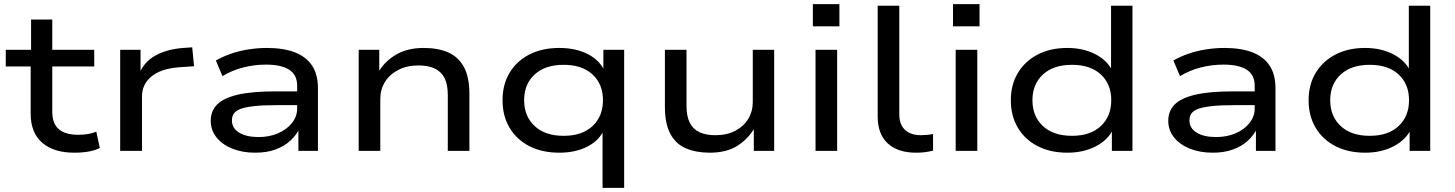

<svg xmlns="http://www.w3.org/2000/svg" viewBox="-20 -733 7070 933"><path d="M341 9Q241 9 185 -39.5Q129 -88 129 -181V-410H8V-491H131V-638H234V-491H438V-410H234V-190Q234 -132 266 -105Q298 -78 360 -78Q384 -78 406 -81.5Q428 -85 448 -93L465 -14Q442 -2 410.5 3.5Q379 9 341 9Z M564 0V-491H663V-371H655Q679 -432 735 -463Q791 -494 870 -500L914 -503L923 -411L849 -406Q761 -399 715.5 -361Q670 -323 670 -264V0Z M1220 9Q1157 9 1108 -11Q1059 -31 1031.5 -66Q1004 -101 1004 -146Q1004 -193 1034.5 -224.5Q1065 -256 1134 -272.5Q1203 -289 1319 -289H1441V-222H1323Q1259 -222 1217 -217.5Q1175 -213 1151 -204.5Q1127 -196 1117 -182Q1107 -168 1107 -148Q1107 -110 1142 -88.5Q1177 -67 1237 -67Q1288 -67 1330.5 -85Q1373 -103 1398.5 -135Q1424 -167 1424 -206V-317Q1424 -369 1385.5 -394Q1347 -419 1272 -419Q1215 -419 1161 -405Q1107 -391 1061 -363L1029 -439Q1062 -458 1102.5 -472Q1143 -486 1188 -493Q1233 -500 1277 -500Q1357 -500 1412 -479Q1467 -458 1496 -415Q1525 -372 1525 -304V0H1430V-111L1437 -112Q1421 -77 1391 -49.5Q1361 -22 1318.5 -6.5Q1276 9 1220 9Z M1723 0V-491H1823V-381H1818Q1849 -435 1904.5 -467.5Q1960 -500 2039 -500Q2108 -500 2157.5 -478.5Q2207 -457 2234 -408Q2261 -359 2261 -276V0H2156V-272Q2156 -324 2139.5 -355Q2123 -386 2091.5 -400.5Q2060 -415 2013 -415Q1957 -415 1915 -393Q1873 -371 1850.5 -334.5Q1828 -298 1828 -252V0Z M2908 180V-105H2916Q2894 -52 2836 -21.5Q2778 9 2698 9Q2614 9 2552 -23Q2490 -55 2456 -112.5Q2422 -170 2422 -246Q2422 -322 2456 -379Q2490 -436 2552 -468Q2614 -500 2698 -500Q2779 -500 2837.5 -469.5Q2896 -439 2920 -384H2912V-491H3013V180ZM2719 -73Q2809 -73 2859.5 -120.5Q2910 -168 2910 -246Q2910 -324 2859.5 -371Q2809 -418 2719 -418Q2629 -418 2578 -371Q2527 -324 2527 -246Q2527 -168 2578 -120.5Q2629 -73 2719 -73Z M3429 9Q3363 9 3313.5 -12Q3264 -33 3237.5 -82.5Q3211 -132 3211 -214V-491H3316V-219Q3316 -168 3332 -136.5Q3348 -105 3379.5 -90.5Q3411 -76 3456 -76Q3512 -76 3553 -97.5Q3594 -119 3616 -155.5Q3638 -192 3638 -237V-491H3742V0H3643V-110H3646Q3614 -56 3561.5 -23.5Q3509 9 3429 9Z M3930 -605V-713H4059V-605ZM3943 0V-491H4048V0Z M4432 9Q4342 9 4293.5 -36.5Q4245 -82 4245 -166V-705H4350V-176Q4350 -145 4362 -122.5Q4374 -100 4397.5 -88Q4421 -76 4455 -76Q4469 -76 4485 -77.5Q4501 -79 4514 -82V-1Q4494 4 4474.5 6.5Q4455 9 4432 9Z M4611 -605V-713H4740V-605ZM4624 0V-491H4729V0Z M5167 9Q5084 9 5022 -23Q4960 -55 4926 -112.5Q4892 -170 4892 -246Q4892 -322 4926.5 -379Q4961 -436 5022.5 -468Q5084 -500 5166 -500Q5244 -500 5303 -469.5Q5362 -439 5387 -386H5379V-705H5483V0H5383V-108H5391Q5365 -53 5305 -22Q5245 9 5167 9ZM5189 -73Q5279 -73 5329.5 -120.5Q5380 -168 5380 -246Q5380 -324 5329.5 -371Q5279 -418 5189 -418Q5099 -418 5048 -371Q4997 -324 4997 -246Q4997 -168 5048 -120.5Q5099 -73 5189 -73Z M5873 9Q5810 9 5761 -11Q5712 -31 5684.5 -66Q5657 -101 5657 -146Q5657 -193 5687.5 -224.5Q5718 -256 5787 -272.5Q5856 -289 5972 -289H6094V-222H5976Q5912 -222 5870 -217.5Q5828 -213 5804 -204.5Q5780 -196 5770 -182Q5760 -168 5760 -148Q5760 -110 5795 -88.5Q5830 -67 5890 -67Q5941 -67 5983.5 -85Q6026 -103 6051.5 -135Q6077 -167 6077 -206V-317Q6077 -369 6038.5 -394Q6000 -419 5925 -419Q5868 -419 5814 -405Q5760 -391 5714 -363L5682 -439Q5715 -458 5755.5 -472Q5796 -486 5841 -493Q5886 -500 5930 -500Q6010 -500 6065 -479Q6120 -458 6149 -415Q6178 -372 6178 -304V0H6083V-111L6090 -112Q6074 -77 6044 -49.5Q6014 -22 5971.5 -6.5Q5929 9 5873 9Z M6614 9Q6531 9 6469 -23Q6407 -55 6373 -112.5Q6339 -170 6339 -246Q6339 -322 6373.5 -379Q6408 -436 6469.5 -468Q6531 -500 6613 -500Q6691 -500 6750 -469.5Q6809 -439 6834 -386H6826V-705H6930V0H6830V-108H6838Q6812 -53 6752 -22Q6692 9 6614 9ZM6636 -73Q6726 -73 6776.5 -120.5Q6827 -168 6827 -246Q6827 -324 6776.5 -371Q6726 -418 6636 -418Q6546 -418 6495 -371Q6444 -324 6444 -246Q6444 -168 6495 -120.5Q6546 -73 6636 -73Z"/></svg>

Font: Nunito Sans 10pt Expanded Medium
Style: Regular
Weight: 500
Width: 7
Designer: Vernon Adams
Foundry: Vernon Adams
Version: Version 3.101;gftools[0.9.27]